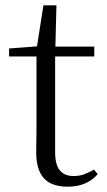

<svg xmlns="http://www.w3.org/2000/svg" viewBox="-20 -687 402 721"><path d="M234 14Q173 14 144.5 -18Q116 -50 116 -115Q116 -138 116.5 -156.5Q117 -175 117 -201V-475H14V-505L119 -513L143 -667H192L188 -512H334V-475H187V-116Q187 -69 204.5 -47.5Q222 -26 256 -26Q279 -26 296 -32.5Q313 -39 333 -50L347 -33Q327 -10 299 2Q271 14 234 14Z"/></svg>

Font: Early Summer Mincho Light
Style: Regular
Weight: 300
Designer: GuiWonder
Version: Version 1.002